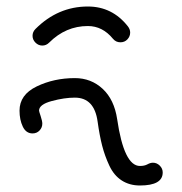

<svg xmlns="http://www.w3.org/2000/svg" viewBox="-20 -570 560 590"><path d="M89 -481Q158 -550 250 -550Q325 -550 373 -489Q380 -480 380 -470Q380 -458 371.5 -449Q363 -440 350 -440Q336 -440 327 -451Q295 -490 250 -490Q182 -490 131 -439Q122 -430 110 -430Q98 -430 89 -439Q80 -448 80 -460Q80 -472 89 -481ZM110 -190Q110 -178 101.5 -169Q93 -160 80 -160Q60 -160 50 -181Q40 -202 40 -230Q40 -279 93 -304.5Q146 -330 210 -330Q260 -330 295.5 -297Q331 -264 340 -204Q361 -60 410 -60Q424 -60 433 -65Q442 -70 450 -70Q462 -70 471 -61Q480 -52 480 -40Q480 0 410 0Q378 0 354 -15.5Q330 -31 316 -61Q302 -91 294 -122Q286 -153 280 -196Q270 -270 210 -270Q178 -270 139 -259.5Q100 -249 100 -230Q100 -228 105 -213Q110 -198 110 -190Z"/></svg>

Font: Pecita
Style: Book
Weight: 400
Width: 7
Version: Version 4.3